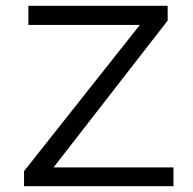

<svg xmlns="http://www.w3.org/2000/svg" viewBox="-20 -643 665 663"><path d="M63 0V-52L463 -557H78V-623H559V-572L165 -65H579V0Z"/></svg>

Font: Inconsolata Expanded
Style: Regular
Weight: 400
Width: 7
Monospace: yes
Designer: Raph Levien, Cyreal, Brenton Simpson
Foundry: Raph Levien, Cyreal, Google
Version: Version 3.100; ttfautohint (v1.8.4.7-5d5b)